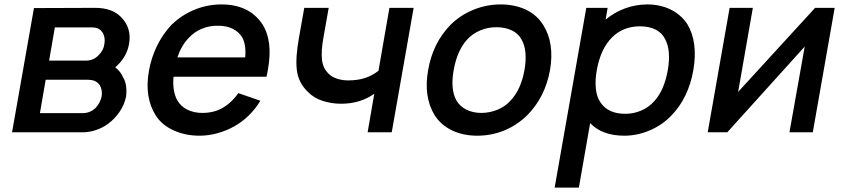

<svg xmlns="http://www.w3.org/2000/svg" viewBox="-20 -598 3806 868"><path d="M410.5 -562.5Q486.5 -562.5 527 -521Q576 -472 563.5 -400Q555.5 -353 523 -315.5Q516.5 -308.5 511.2 -303Q506 -297.5 501 -293.5Q514 -283.5 522.8 -272Q531.5 -260.5 536.5 -248Q547 -231.5 550 -208.5Q553 -185.5 550 -162.5Q543.5 -126.5 521.2 -93.5Q499 -60.5 467.5 -37.5Q443.5 -20 413.5 -10Q383.5 0 356 0H34.5L133.5 -561.5ZM202 -324H368.5Q404.5 -324 428 -351Q449 -372 452 -400Q456.5 -426 446 -447Q437.5 -461.5 426 -467.8Q414.5 -474 395 -474H228ZM160.5 -86.5H353Q388.5 -86.5 413.5 -111.5Q434 -134.5 439.5 -162.5Q444 -189.5 431.5 -212.5Q421 -227 408 -232.2Q395 -237.5 373 -237.5H186.5Z M782 -143.5Q798 -116.5 827.5 -102Q857 -87.5 894.5 -87.5Q952 -87.5 993.5 -114.5Q1031 -138.5 1057.5 -177L1157 -142.5Q1135.5 -106.5 1104.8 -76.2Q1074 -46 1037.5 -26Q1001.5 -6 961.2 4.8Q921 15.5 882 15.5Q818 15.5 765 -8.5Q711.5 -32.5 683.5 -77Q632.5 -159 653 -276Q663.5 -336.5 689.5 -390Q715.5 -443.5 755 -485.5Q801.5 -530.5 859.8 -554.2Q918 -578 981 -578Q1106 -578 1165.5 -489.5Q1214.5 -414 1191.5 -285.5Q1189.5 -274 1187.8 -265.2Q1186 -256.5 1184.5 -251H764.5Q758.5 -186 782 -143.5ZM832.5 -426Q799.5 -391.5 782 -338.5H1088.5Q1093.5 -396 1075 -429Q1059.5 -455 1030.2 -468.8Q1001 -482.5 963.5 -481.5Q929 -482.5 894.2 -468.8Q859.5 -455 832.5 -426Z M1850 -562.5 1751 0H1642L1672 -174Q1608 -129 1522 -129Q1478 -129 1438 -142.2Q1398 -155.5 1372 -182.5Q1329 -223.5 1322 -281Q1318.5 -310 1321 -346.2Q1323.5 -382.5 1331.5 -427L1355.5 -562.5H1466L1442 -427Q1431.5 -368.5 1435.5 -329Q1439.5 -289.5 1466 -264.5Q1479.5 -250 1503.8 -242.2Q1528 -234.5 1553 -234.5Q1574.5 -234.5 1593 -237Q1611.5 -239.5 1628.2 -244.8Q1645 -250 1660.5 -258.2Q1676 -266.5 1691 -278L1740.5 -562.5Z M1945 -77Q1894 -160.5 1915.5 -281Q1936.5 -403.5 2016.5 -485.5Q2062 -530.5 2121.2 -554.2Q2180.5 -578 2242.5 -578Q2307 -578 2357 -554.5Q2407 -531 2435.5 -485.5Q2487.5 -403.5 2466.5 -281Q2444.5 -159 2363.5 -77Q2317 -31.5 2259.2 -8Q2201.5 15.5 2137.5 15.5Q2074.5 15.5 2024.2 -8.2Q1974 -32 1945 -77ZM2337.5 -420Q2323 -447 2293 -461Q2263 -475 2224 -475Q2186.5 -475 2152.2 -461Q2118 -447 2092.5 -420Q2046.5 -369.5 2031 -281Q2015.5 -194.5 2043.5 -143.5Q2059.5 -116.5 2089 -102Q2118.5 -87.5 2156 -87.5Q2193.5 -87.5 2229 -102Q2264.5 -116.5 2288.5 -143.5Q2335 -193 2351 -281Q2366.5 -370 2337.5 -420Z M3114.5 -281Q3092 -154 3014.5 -75Q2993.5 -53 2968.5 -36.2Q2943.5 -19.5 2916.2 -8Q2889 3.5 2860.2 9.5Q2831.5 15.5 2803 15.5Q2702 15.5 2648 -41.5L2597 250H2487.5L2630.5 -562.5H2727L2718 -509.5Q2757.5 -542.5 2806.2 -560.2Q2855 -578 2906.5 -578Q2935.5 -578 2962.5 -572Q2989.5 -566 3012.8 -554.5Q3036 -543 3055 -526.2Q3074 -509.5 3087.5 -488.5Q3136 -407.5 3114.5 -281ZM2999 -281Q3014.5 -371 2986.5 -422Q2957 -479 2872 -479Q2835.5 -479 2803.5 -466.5Q2771.5 -454 2746 -428Q2695.5 -377.5 2678 -281Q2670 -237 2673.5 -198.8Q2677 -160.5 2695 -134.5Q2729.5 -83.5 2806.5 -83.5Q2844 -83.5 2878.5 -98Q2913 -112.5 2938.5 -141.5Q2982.5 -189 2999 -281Z M3654.5 0H3549L3618 -387.5L3268 0H3179.5L3278.5 -562.5H3383.5L3317 -182.5L3665 -562.5H3753.5Z"/></svg>

Font: Russisch Sans SemiBold
Style: Italic
Weight: 600
Width: 4
Italic angle: -10°
Designer: Michael Sharanda (font) & Cristiano Sobral (main changes)
Foundry: Michael Sharanda
Version: Version 2.00;September 8, 2020;FontCreator 13.0.0.2681 64-bi